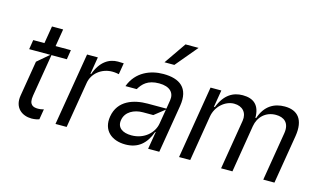

<svg xmlns="http://www.w3.org/2000/svg" viewBox="-93 -1090 2337 1392"><g transform="rotate(15 1075.5 -394.0)"><path d="M345.9 -474.4 357.2 -545.5H242.5L264.2 -676.1H180.4L158.7 -545.5H74.6L63.2 -474.4H222.3L134.2 -399.1L90.2 -133.5C74.2 -38.4 138.5 7.1 209.5 7.1C233.7 7.1 258.5 1.4 266.3 -2.8L279.1 -80.3C262.1 -76 254.6 -73.9 236.5 -73.9C199.2 -73.9 165.8 -85.2 177.6 -156.2L230.5 -474.4Z M471.6 0 529.1 -345.2C540.8 -419 608 -473 688.2 -473C709.9 -473 732.2 -468.8 737.9 -467.3L752.1 -552.6C742.5 -553.3 720.5 -554 708.8 -554C642.8 -554 579.9 -517 544 -416.9H538.4L559.7 -545.5H478.7L387.8 0Z M1109.4 -636.4 1247.2 -801.1H1149.1L1035.5 -636.4ZM914.8 12.8C1009.6 12.8 1067.8 -38.4 1100.9 -130.7H1105.1L1083.1 0H1166.9L1226.6 -359.4C1250 -500.7 1172.2 -552.6 1050.4 -552.6C956.3 -552.6 849.4 -512.4 806.8 -396.3H891.3C916.5 -438.9 952.4 -478.7 1038.4 -478.7C1120.7 -478.7 1155.5 -437.5 1146.3 -380.7L1135.7 -315.3H995C892.4 -315.3 777 -279.8 756.4 -154.8C738.6 -48.3 810.7 12.8 914.8 12.8ZM940.3 -62.5C872.9 -62.5 829.5 -92.3 839.5 -150.6C849.8 -214.5 912.6 -245.7 978.7 -245.7H1056.1L1134.2 -307.5L1115.8 -197.4C1104.4 -129.3 1039.1 -62.5 940.3 -62.5Z M1399.1 0 1455.3 -340.9C1468 -420.8 1535.9 -477.3 1601.6 -477.3C1664.8 -477.3 1702.1 -435.7 1692.5 -373.6L1630.7 0H1715.9L1774.1 -355.1C1785.9 -425.4 1838.4 -477.3 1915.5 -477.3C1974.8 -477.3 2020.6 -445.7 2007.8 -365.1L1947.4 0H2031.2L2091.6 -365.1C2112.2 -493.3 2058.9 -552.6 1961.6 -552.6C1883.5 -552.6 1814.6 -516.7 1782 -417.6H1776.3C1776.6 -512.1 1728.7 -552.6 1646.3 -552.6C1575.3 -552.6 1511.4 -518.5 1472.3 -417.6H1465.2L1486.5 -545.5H1405.5L1315.3 0Z"/></g></svg>

Font: Riot Sans 2.0
Style: Italic
Weight: 400
Italic angle: -9.39999°
Designer: Rasmus Andersson
Foundry: rsms
Version: Version 3.006;hotconv 1.0.109;makeotfexe 2.5.65596